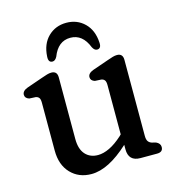

<svg xmlns="http://www.w3.org/2000/svg" viewBox="-101 -738 761 835"><g transform="rotate(-15 279.5 -320.0)"><path d="M80.5 -128V-343.5Q80.5 -359 75.8 -365.5Q71 -372 61.5 -374L32 -375.5Q13.5 -381.5 13.5 -397Q13.5 -414.5 38 -423.5L108.5 -448Q124 -453.5 134.2 -456.5Q144.5 -459.5 153.5 -459.5Q180 -459.5 180 -431V-153.5Q180 -108 201.2 -84.2Q222.5 -60.5 258 -60.5Q282.5 -60.5 310.2 -73.8Q338 -87 369.5 -115.5L376 -122V-343.5Q376 -359 371.2 -365.5Q366.5 -372 357 -374L327.5 -375.5Q309 -381.5 309 -397Q309 -414.5 333.5 -423.5L404 -448Q419.5 -453.5 429.8 -456.5Q440 -459.5 449 -459.5Q475.5 -459.5 475.5 -431V-89Q475.5 -72 481 -64Q486.5 -56 497 -52.5L515 -48Q534 -39.5 534 -23Q534 0 507 0H432.5Q379 0 379 -54V-74Q286 12 209.5 12Q152.5 12 116.5 -25.8Q80.5 -63.5 80.5 -128ZM272.5 -584.5Q217 -584.5 192.5 -520.5Q184 -504.5 172 -504.5Q152.5 -504.5 154.5 -531.5Q157.5 -587.5 190.5 -619.8Q223.5 -652 272.5 -652Q321 -652 354 -619.8Q387 -587.5 390 -531.5Q392 -504.5 372.5 -504.5Q361 -504.5 352.5 -520.5Q327.5 -584.5 272.5 -584.5Z"/></g></svg>

Font: Fraunces 72pt S100
Style: Regular
Weight: 400
Version: Version 1.000; ttfautohint (v1.8.3)